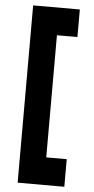

<svg xmlns="http://www.w3.org/2000/svg" viewBox="-60 -835 473 971"><g transform="rotate(5 176.5 -350.0)"><path d="M68 100V-800H305V-660H201V-40H305V100Z"/></g></svg>

Font: Figtree Light ExtraBold
Style: Regular
Weight: 800
Version: Version 2.001;gftools[0.9.30]